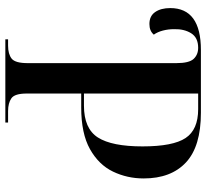

<svg xmlns="http://www.w3.org/2000/svg" viewBox="-46 -708 754 701"><g transform="rotate(90 330.5 -357.0)"><path d="M123 0V-10H146Q177 -10 193.5 -23Q210 -36 210 -82V-624Q210 -671 194.5 -687.5Q179 -704 154 -704Q117 -704 101 -678.5Q85 -653 86 -616Q86 -595 91 -575.5Q96 -556 106 -542Q99 -534 89.5 -530Q80 -526 67 -526Q38 -526 23.5 -547Q9 -568 9 -602Q9 -714 162 -714H391Q514 -714 572.5 -659.5Q631 -605 631 -505Q631 -445 606 -393Q581 -341 524 -309Q467 -277 372 -277H321V-78Q321 -34 338.5 -22Q356 -10 385 -10H427V0ZM365 -287Q449 -287 481.5 -338Q514 -389 514 -501Q514 -612 483.5 -658Q453 -704 378 -704H321V-287Z"/></g></svg>

Font: Noto Serif Display SemiCondensed Medium
Style: Regular
Weight: 500
Width: 4
Designer: Monotype Design Team
Foundry: Monotype Imaging Inc.
Version: Version 2.009